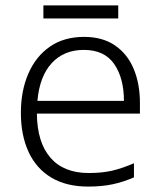

<svg xmlns="http://www.w3.org/2000/svg" viewBox="-20 -678 592 708"><path d="M290 -542Q358 -542 404 -510.5Q450 -479 473 -424Q496 -369 496 -298V-259H116Q117 -153 166 -96.5Q215 -40 307 -40Q356 -40 393 -48.5Q430 -57 474 -76V-24Q435 -7 395.5 1.5Q356 10 305 10Q225 10 169.5 -23Q114 -56 85.5 -117.5Q57 -179 57 -262Q57 -343 84.5 -406.5Q112 -470 164 -506Q216 -542 290 -542ZM289 -494Q216 -494 171 -445.5Q126 -397 118 -306H437Q437 -390 401 -442Q365 -494 289 -494ZM416 -658V-610H140V-658Z"/></svg>

Font: Noto Sans Cham Light
Style: Regular
Weight: 300
Version: Version 2.002